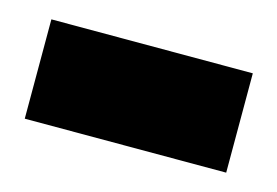

<svg xmlns="http://www.w3.org/2000/svg" viewBox="-38 -818 385 267"><g transform="rotate(15 155.0 -684.5)"><path d="M10 -756H300V-613H10Z"/></g></svg>

Font: Palanquin Dark
Style: Bold
Weight: 700
Designer: Pria Ravichandran
Version: Version 1.000